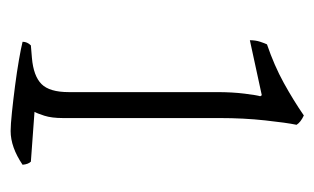

<svg xmlns="http://www.w3.org/2000/svg" viewBox="-138 -468 605 370"><g transform="rotate(90 165.0 -282.5)"><path d="M232 0Q220 0 196 -2.5Q172 -5 145 -8.5Q118 -12 95 -16Q72 -20 60 -23Q60 -32 67 -39L91 -41Q126 -44 141.5 -59.5Q157 -75 157 -112V-398Q157 -427 160 -451Q163 -475 165 -481L163 -484L57 -461Q57 -472 60 -481Q63 -490 65 -494Q106 -508 139.5 -526.5Q173 -545 202 -565Q215 -559 220 -551Q216 -532 211.5 -490.5Q207 -449 207 -403V-101Q207 -79 202.5 -65Q198 -51 195 -46L291 -39Q296 -34 297 -23Q263 0 232 0Z"/></g></svg>

Font: Texturina 72pt Thin
Style: Regular
Weight: 100
Designer: Guillermo Torres Carreño
Foundry: Omnibus-Type
Version: Version 1.002; ttfautohint (v1.8.3)